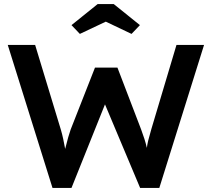

<svg xmlns="http://www.w3.org/2000/svg" viewBox="-20 -920 1036 940"><path d="M237 0 18 -700H152L278 -285Q284 -265 289.5 -239.5Q295 -214 299 -191Q308 -227 314 -248Q320 -269 326 -286L445 -589H555L671 -286Q680 -262 687 -240Q694 -218 699 -196Q701 -213 705.5 -231.5Q710 -250 721 -288L844 -700H979L760 0H666L494 -409L330 0ZM371 -754 330 -797 458 -900H537L665 -797L624 -754L498 -814Z"/></svg>

Font: Readex Pro Medium
Style: Regular
Weight: 500
Designer: Bonnie Shaver-Troup, Thomas Jockin
Foundry: Lexend
Version: Version 1.204; ttfautohint (v1.8.4.7-5d5b)